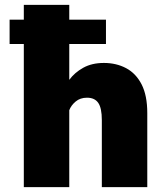

<svg xmlns="http://www.w3.org/2000/svg" viewBox="-20 -770 690 790"><path d="M78 0V-589H19.5V-689H78V-750H265V-689H416V-589H265V-441.5Q287 -471.5 322.5 -491.2Q358 -511 407.5 -511Q458.5 -511 499 -489.5Q539.5 -468 562.8 -422.5Q586 -377 586 -305V0H399V-276Q399 -325.5 384.2 -346.8Q369.5 -368 338 -368Q310 -368 291.2 -352.2Q272.5 -336.5 265 -316.5V0Z"/></svg>

Font: Trispace ExtraBold
Style: Regular
Weight: 800
Designer: Tyler Finck
Foundry: Etcetera Type Company
Version: Version 1.210; ttfautohint (v1.8.3)